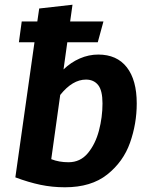

<svg xmlns="http://www.w3.org/2000/svg" viewBox="-20 -777 631 813"><path d="M559 -339Q559 -253 530.5 -172.5Q502 -92 434 -38Q366 16 255 16Q201 16 151 5.5Q101 -5 45 -26L126 -598H60L72 -686H138L146 -741L287 -757L277 -686H418L394 -598H265L249 -483Q280 -513 318 -529.5Q356 -546 396 -546Q475 -546 517 -492Q559 -438 559 -339ZM414 -339Q414 -394 395.5 -417Q377 -440 344 -440Q287 -440 235 -375L197 -103Q230 -90 270 -90Q320 -90 352 -128.5Q384 -167 399 -224Q414 -281 414 -339Z"/></svg>

Font: Fira Sans SemiBold
Style: Italic
Weight: 600
Italic angle: -8°
Designer: bBox Type GmbH & Carrois Corporate GbR & Edenspiekermann AG
Foundry: bBox Type GmbH & Carrois Corporate GbR & Edenspiekermann AG
Version: Version 4.301